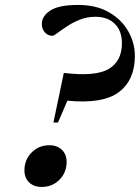

<svg xmlns="http://www.w3.org/2000/svg" viewBox="-20 -747 566 778"><path d="M295.5 -727Q370.5 -727 421.8 -697.2Q473 -667.5 499.8 -620.2Q526.5 -573 526.5 -520.5Q526.5 -423 462 -374Q397.5 -325 253 -339L215 -250.5H196.5L238.5 -451.5Q368 -436 421 -467.8Q474 -499.5 474 -571.5Q474 -622 445.2 -650.5Q416.5 -679 366 -679Q333.5 -679 304.2 -667.5Q275 -656 251.8 -640.5Q228.5 -625 213.2 -613.5Q198 -602 193 -602Q174 -602 161.8 -615.8Q149.5 -629.5 149.5 -650Q149.5 -682 184.2 -704.5Q219 -727 295.5 -727ZM180.5 -158.5Q212 -158.5 231 -139.8Q250 -121 250 -91Q250 -48 221 -18.8Q192 10.5 149 10.5Q117 10.5 98 -8Q79 -26.5 79 -56.5Q79 -99.5 108 -129Q137 -158.5 180.5 -158.5Z"/></svg>

Font: Newsreader Display SemiBold
Style: Italic
Weight: 600
Italic angle: -17°
Designer: Hugues Gentile
Foundry: Production Type
Version: Version 1.001